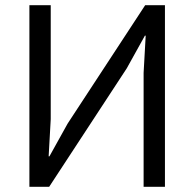

<svg xmlns="http://www.w3.org/2000/svg" viewBox="-20 -718 747 738"><path d="M93 0V-698H175V-260L167 -117H170L240 -243L538 -698H614V0H532V-438L540 -581H537L467 -455L169 0Z"/></svg>

Font: IBM Plex Sans Var
Style: Regular
Weight: 400
Designer: Mike Abbink, Paul van der Laan, Pieter van Rosmalen
Foundry: Bold Monday
Version: Version 3.000